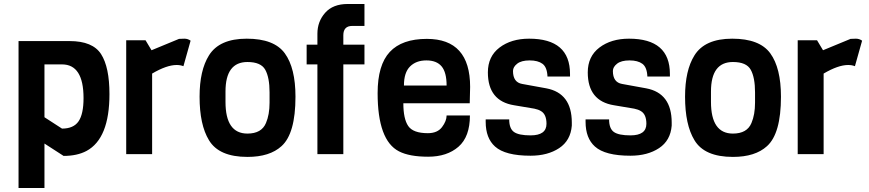

<svg xmlns="http://www.w3.org/2000/svg" viewBox="-20 -773 4358 963"><path d="M529 -301Q529 -78 414 -16Q367 9 299 9L203 -53V170H73V-567H329Q445 -567 487 -501.5Q529 -436 529 -301ZM399 -281Q399 -450 291 -450H203V-185L291 -128Q349 -128 374 -164.5Q399 -201 399 -281Z M936 -569 900 -441Q885 -447 866 -447Q816 -447 743 -404V0H613V-571H710L740 -521L878 -578Q888 -579 905 -579Q922 -579 936 -569Z M1332 -258V-310Q1332 -384 1310.5 -423Q1289 -462 1221 -462Q1111 -462 1111 -314V-262Q1111 -103 1221 -103Q1292 -103 1314 -156Q1332 -198 1332 -258ZM1462 -288Q1462 -103 1392 -40Q1333 14 1221 14Q1078 14 1028 -70Q981 -147 981 -288Q981 -420 1028 -495Q1080 -579 1217.5 -579Q1355 -579 1408.5 -505.5Q1462 -432 1462 -288Z M1808 -450H1702V0H1572V-450H1518V-549H1572V-604Q1572 -665 1611 -709Q1650 -753 1724 -753H1808V-643H1747Q1702 -643 1702 -596V-549H1808Z M2336 -255H2003Q2003 -177 2027.5 -141Q2052 -105 2126 -105Q2174 -105 2197 -135.5Q2220 -166 2220 -194H2337Q2337 -87 2279.5 -37Q2222 13 2127.5 13Q2033 13 1981 -14Q1874 -69 1874 -306Q1874 -447 1935 -512.5Q1996 -578 2121 -578Q2338 -578 2338 -337Q2338 -311 2336 -255ZM2006 -344H2220Q2220 -410 2195 -440Q2170 -470 2118.5 -470Q2067 -470 2036.5 -439.5Q2006 -409 2006 -344Z M2848 -158V-143Q2842 -68 2784.5 -30Q2727 8 2641 8Q2514 8 2463 -38Q2416 -80 2416 -162V-174H2534Q2534 -128 2558 -111Q2582 -94 2641 -94Q2721 -94 2721 -152Q2721 -200 2693 -216Q2680 -224 2660 -228L2559 -245Q2427 -266 2427 -410Q2427 -490 2485.5 -534.5Q2544 -579 2634 -579Q2839 -579 2839 -402V-389H2726Q2724 -436 2701 -453Q2678 -470 2636.5 -470Q2595 -470 2574 -453.5Q2553 -437 2553 -417Q2553 -360 2599 -352L2720 -330Q2848 -306 2848 -158Z M3349 -158V-143Q3343 -68 3285.5 -30Q3228 8 3142 8Q3015 8 2964 -38Q2917 -80 2917 -162V-174H3035Q3035 -128 3059 -111Q3083 -94 3142 -94Q3222 -94 3222 -152Q3222 -200 3194 -216Q3181 -224 3161 -228L3060 -245Q2928 -266 2928 -410Q2928 -490 2986.5 -534.5Q3045 -579 3135 -579Q3340 -579 3340 -402V-389H3227Q3225 -436 3202 -453Q3179 -470 3137.5 -470Q3096 -470 3075 -453.5Q3054 -437 3054 -417Q3054 -360 3100 -352L3221 -330Q3349 -306 3349 -158Z M3767 -258V-310Q3767 -384 3745.5 -423Q3724 -462 3656 -462Q3546 -462 3546 -314V-262Q3546 -103 3656 -103Q3727 -103 3749 -156Q3767 -198 3767 -258ZM3897 -288Q3897 -103 3827 -40Q3768 14 3656 14Q3513 14 3463 -70Q3416 -147 3416 -288Q3416 -420 3463 -495Q3515 -579 3652.5 -579Q3790 -579 3843.5 -505.5Q3897 -432 3897 -288Z M4304 -569 4268 -441Q4253 -447 4234 -447Q4184 -447 4111 -404V0H3981V-571H4078L4108 -521L4246 -578Q4256 -579 4273 -579Q4290 -579 4304 -569Z"/></svg>

Font: Viga
Style: Regular
Weight: 400
Designer: Oscar Yáñez
Foundry: Fontstage
Version: Version 1.001